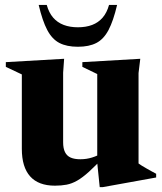

<svg xmlns="http://www.w3.org/2000/svg" viewBox="-20 -738 654 774"><path d="M234.5 -164.5Q234.5 -140 242 -124.8Q249.5 -109.5 264.8 -102.8Q280 -96 304 -96Q328.5 -96 351 -103Q373.5 -110 393.5 -122L400.5 -107.5Q364.5 -69 338.5 -45.5Q312.5 -22 291 -9.8Q269.5 2.5 248.2 6.5Q227 10.5 201.5 10.5Q135 10.5 101.5 -27Q68 -64.5 68 -138V-438L3.5 -468.5V-487.5L238.5 -501L234.5 -445ZM382 16.5 372 -81V-439.5L312 -468.5V-487.5L545.5 -501L538.5 -443.5V-79Q543 -75.5 551.5 -70.2Q560 -65 570.5 -59Q581 -53 591 -47.5Q601 -42 609.5 -37.5V-22.5L393.5 16.5ZM294 -628Q326.5 -628 351.5 -637.5Q376.5 -647 393.8 -667Q411 -687 419.5 -718H452Q437 -654 417.5 -617Q398 -580 368.5 -564.8Q339 -549.5 294 -549.5Q249 -549.5 219.5 -564.8Q190 -580 170.5 -617Q151 -654 136 -718H168.5Q177 -687 194.2 -667Q211.5 -647 236.8 -637.5Q262 -628 294 -628Z"/></svg>

Font: Newsreader 60pt
Style: Bold
Weight: 700
Designer: Hugues Gentile
Foundry: Production Type
Version: Version 1.003